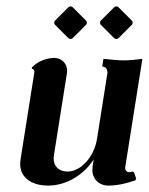

<svg xmlns="http://www.w3.org/2000/svg" viewBox="-20 -577 467 602"><path d="M351.6 -457.5 393.1 -499C395 -501 396 -503.4 396 -505.9C396 -508.3 395 -510.7 393.1 -512.7L351.6 -554.2C349.6 -556.2 347.2 -556.9 344.7 -556.9C342.3 -556.9 339.8 -556.2 337.9 -554.2L296.4 -512.7C294.4 -510.7 293.5 -508.3 293.5 -505.9C293.5 -503.4 294.4 -501 296.4 -499L337.9 -457.5C339.8 -455.6 342.3 -454.6 344.7 -454.6C347.2 -454.6 349.6 -455.6 351.6 -457.5ZM208 -457.5 249.5 -499C251.5 -501 252.4 -503.4 252.4 -505.9C252.4 -508.3 251.5 -510.7 249.5 -512.7L208 -554.2C206.1 -556.2 203.6 -556.9 201.2 -556.9C198.7 -556.9 196.3 -556.2 194.3 -554.2L152.8 -512.7C150.9 -510.7 149.9 -508.3 149.9 -505.9C149.9 -503.4 150.9 -501 152.8 -499L194.3 -457.5C196.3 -455.6 198.7 -454.6 201.2 -454.6C203.6 -454.6 206.1 -455.6 208 -457.5ZM43.2 -63C43.2 -21.7 76.9 4.9 131.1 4.9C188.2 4.9 242.7 -28.8 273.9 -77.4C270.3 -57.4 269.5 -51 269.5 -44.4C269.5 -16.4 290.3 4.9 319.6 4.9C347.2 4.9 375.7 -1.5 404.5 -11.7L407 -16.6L400.1 -36.9L395.5 -39.3C390.9 -37.6 388.7 -37.1 385.7 -37.1C377.9 -37.1 372.3 -42.7 372.3 -50.3C372.3 -51.3 373.3 -56.9 374.5 -64.7L426.5 -392.6C414.6 -390.4 381.6 -387.7 370.1 -387.7C351.1 -387.7 320.8 -390.6 304.4 -392.6L300.5 -368.2C311.3 -368.2 316.9 -360.8 316.9 -348.6L284.2 -141.6C275.1 -85 233.6 -39.1 191.7 -39.1C164.8 -39.1 148.2 -55.2 148.2 -80.6C148.2 -83.7 149.2 -89.8 150.1 -96.7L189.7 -346.7C190.2 -349.4 190.4 -352.1 190.4 -354.7C190.4 -378.2 173.3 -395.5 148.7 -395.5C125 -394.5 98.1 -384.8 80.6 -366.2L79.6 -361.3C85.4 -361.3 87.9 -357.9 87.9 -351.6L45.2 -82C43.9 -74.5 43.2 -67.1 43.2 -63Z"/></svg>

Font: RisaltypS01
Style: Medium
Weight: 500
Italic angle: -9°
Designer: gluk
Foundry: gluk
Version: Version 0.24